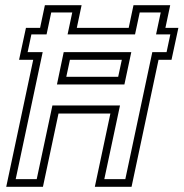

<svg xmlns="http://www.w3.org/2000/svg" viewBox="-20 -720 708 740"><path d="M4 0 108 -489.5H53.5L80 -612.5H134.5L153 -700H294.5L276 -612.5H476L494.5 -700H636L617.5 -612.5H667.5L641 -489.5H591L487 0H345.5L405.5 -282.5H205.5L145.5 0ZM40.5 -29.5H121.5L182 -313.5H442.5L382 -29.5H463L567 -519H622L636.5 -587.5H581.5L599.5 -672H518.5L500.5 -587.5H240.5L258.5 -672H177.5L159.5 -587.5H101L86.5 -519H144.5ZM199.5 -394.5 225.5 -519H486L459.5 -394.5ZM235.5 -424H435.5L449.5 -489.5H249.5Z"/></svg>

Font: Tourney Expanded Light
Style: Italic
Weight: 300
Width: 7
Italic angle: -12°
Designer: Tyler Finck
Foundry: Etcetera Type Co
Version: Version 1.010; ttfautohint (v1.8.3)